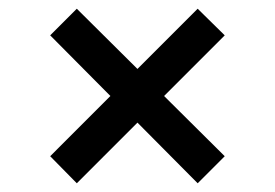

<svg xmlns="http://www.w3.org/2000/svg" viewBox="-20 -579 630 440"><path d="M95 -221 233 -359 95 -498 156 -559 295 -421 433 -559 495 -498 356 -359 495 -221 433 -159 295 -298 156 -159Z"/></svg>

Font: PT Root UI Medium
Style: Regular
Weight: 500
Designer: Vitaly Kuzmin
Foundry: ParaType Ltd.
Version: Version 2.001G